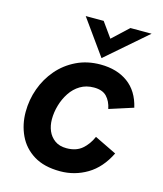

<svg xmlns="http://www.w3.org/2000/svg" viewBox="-107 -777 737 867"><g transform="rotate(15 261.5 -343.5)"><path d="M255 10Q180 10 131.5 -20Q83 -50 59.5 -100Q36 -150 36 -209Q36 -266 55 -318.5Q74 -371 109.5 -412.5Q145 -454 195.5 -478.5Q246 -503 308 -503Q385 -503 436.5 -465.5Q488 -428 505 -354L393 -318Q386 -353 366 -374Q346 -395 306 -395Q270 -395 242.5 -378.5Q215 -362 196.5 -334Q178 -306 168.5 -273Q159 -240 159 -208Q159 -178 169.5 -153.5Q180 -129 201.5 -113.5Q223 -98 256 -98Q301 -98 328.5 -121.5Q356 -145 372 -182L475 -132Q439 -59 381 -24.5Q323 10 255 10ZM304 -532 186 -697H270L320 -627L395 -697H494Z"/></g></svg>

Font: Hanken Grotesk
Style: Bold Italic
Weight: 700
Italic angle: -8°
Designer: Alfredo Marco Pradil
Foundry: Hanken Design Co.
Version: Version 3.013